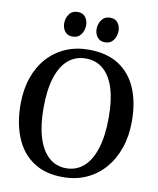

<svg xmlns="http://www.w3.org/2000/svg" viewBox="-102 -1037 928 1126"><g transform="rotate(10 362.0 -473.5)"><path d="M356 11Q246.5 12.5 174.5 -35.8Q102.5 -84 67.2 -169.8Q32 -255.5 32 -367.5Q32 -456 56.8 -526.8Q81.5 -597.5 127 -647.8Q172.5 -698 234.5 -724.8Q296.5 -751.5 370.5 -751.5Q479 -751.5 550.2 -705.8Q621.5 -660 657 -576.8Q692.5 -493.5 692.5 -381Q692.5 -293.5 667.8 -221.8Q643 -150 598 -98.2Q553 -46.5 491.5 -18.2Q430 10 356 11ZM360.5 -43.5Q419.5 -43.5 463.2 -81.2Q507 -119 531 -194.2Q555 -269.5 555 -380.5Q555 -483 532.8 -553.5Q510.5 -624 467.5 -660.8Q424.5 -697.5 363 -697.5Q304 -697.5 260.2 -661.5Q216.5 -625.5 192.5 -552.2Q168.5 -479 168.5 -368Q168.5 -266 191 -193.2Q213.5 -120.5 256.5 -82Q299.5 -43.5 360.5 -43.5ZM261.5 -810.5Q232.5 -810.5 217 -830.8Q201.5 -851 201.5 -879Q201.5 -910 218.8 -934Q236 -958 269.5 -958H270.5Q299.5 -958 315 -937.8Q330.5 -917.5 330.5 -890Q330.5 -858.5 313.2 -834.5Q296 -810.5 262.5 -810.5ZM454.5 -810.5Q426 -810.5 410.2 -830.8Q394.5 -851 394.5 -879Q394.5 -910 412 -934Q429.5 -958 462.5 -958H463.5Q492.5 -958 508 -937.8Q523.5 -917.5 523.5 -890Q523.5 -858.5 506.2 -834.5Q489 -810.5 455.5 -810.5Z"/></g></svg>

Font: Merriweather 24pt SemiBold
Style: Regular
Weight: 600
Designer: Eben Sorkin
Foundry: Eben Sorkin
Version: Version 2.100